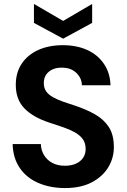

<svg xmlns="http://www.w3.org/2000/svg" viewBox="-20 -941 643 973"><path d="M310 12Q234 12 174 -14Q114 -40 80 -90Q46 -140 44 -211H187Q188 -180 203 -155Q218 -130 245 -115.5Q272 -101 309 -101Q341 -101 364.5 -111.5Q388 -122 401 -141Q414 -160 414 -186Q414 -216 399.5 -236Q385 -256 359 -270.5Q333 -285 299.5 -296.5Q266 -308 229 -320Q147 -347 103.5 -392Q60 -437 60 -511Q60 -574 90.5 -619Q121 -664 174.5 -688Q228 -712 298 -712Q369 -712 422.5 -687.5Q476 -663 507 -617Q538 -571 540 -509H395Q395 -532 382.5 -552.5Q370 -573 348 -585.5Q326 -598 296 -598Q269 -599 248 -590Q227 -581 214.5 -563.5Q202 -546 202 -520Q202 -495 214 -478Q226 -461 248.5 -448.5Q271 -436 300.5 -425.5Q330 -415 365 -404Q418 -386 461.5 -361.5Q505 -337 531 -298Q557 -259 557 -195Q557 -140 528.5 -93Q500 -46 445 -17Q390 12 310 12ZM300 -745 152 -825V-921L300 -835L447 -921V-825Z"/></svg>

Font: DM Sans 16pt
Style: Bold
Weight: 700
Version: Version 4.004;gftools[0.9.30]